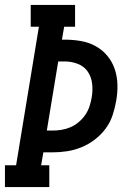

<svg xmlns="http://www.w3.org/2000/svg" viewBox="-25 -755 545 775"><path d="M-5 0V-88H40L132 -647H99V-735H278V-647H234L225 -595H236Q269 -595 301 -589.5Q333 -584 360.5 -569Q388 -554 408 -530Q428 -506 438 -476.5Q448 -447 449 -414Q450 -381 444 -348Q439 -319 429.5 -290Q420 -261 401.5 -236Q383 -211 357.5 -191.5Q332 -172 303.5 -160.5Q275 -149 245.5 -144.5Q216 -140 187 -140H150L141 -88H174V0ZM187 -228Q205 -228 223.5 -231Q242 -234 259.5 -241.5Q277 -249 292.5 -262Q308 -275 319 -291Q330 -307 336 -325Q342 -343 345 -361Q350 -389 347 -416.5Q344 -444 329.5 -465.5Q315 -487 289.5 -497Q264 -507 236 -507H210L164 -228Z"/></svg>

Font: Iosevka Slab Semibold
Style: Italic
Weight: 600
Italic angle: -9°
Monospace: yes
Designer: Belleve Invis
Foundry: Belleve Invis
Version: Version 11.1.1; ttfautohint (v1.8.3)